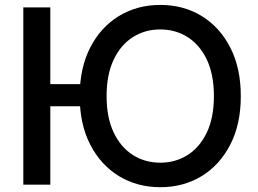

<svg xmlns="http://www.w3.org/2000/svg" viewBox="-20 -758 1058 788"><path d="M341.8 -412.6V-321.8H132.3V-412.6ZM186.5 -727.5V0H75.7V-727.5ZM637.7 10.3Q543 10.3 468 -35.4Q393.1 -81.1 350.1 -165Q307.1 -249 307.1 -363.3Q307.1 -478.5 350.1 -562.5Q393.1 -646.5 468 -692.1Q543 -737.8 637.7 -737.8Q733.4 -737.8 807.9 -692.1Q882.3 -646.5 925.3 -562.5Q968.3 -478.5 968.3 -363.3Q968.3 -248.5 925.3 -164.8Q882.3 -81.1 807.9 -35.4Q733.4 10.3 637.7 10.3ZM637.7 -90.3Q700.2 -90.3 750 -121.8Q799.8 -153.3 828.9 -214.4Q857.9 -275.4 857.9 -363.3Q857.9 -452.1 828.9 -513.2Q799.8 -574.2 750 -605.7Q700.2 -637.2 637.7 -637.2Q575.2 -637.2 525.4 -605.7Q475.6 -574.2 446.5 -512.9Q417.5 -451.7 417.5 -363.3Q417.5 -275.4 446.5 -214.4Q475.6 -153.3 525.4 -121.8Q575.2 -90.3 637.7 -90.3Z"/></svg>

Font: Inter 20pt Medium
Style: Regular
Weight: 500
Version: Version 4.001;git-66647c0bb